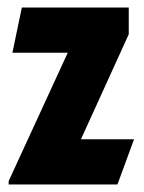

<svg xmlns="http://www.w3.org/2000/svg" viewBox="-20 -490 382 510"><path d="M3 -9 160 -350H13L38 -470H322V-399L195 -120H336L292 0H3Z"/></svg>

Font: Smooch Sans Thin Black
Style: Regular
Weight: 900
Version: Version 1.010